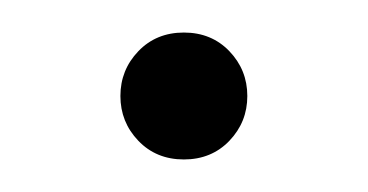

<svg xmlns="http://www.w3.org/2000/svg" viewBox="-20 -87 226 118"><path d="M132 -28Q132 -12 121 -0.5Q110 11 93 11Q76 11 65 -0.5Q54 -12 54 -28Q54 -44 65 -55.5Q76 -67 93 -67Q110 -67 121 -55.5Q132 -44 132 -28Z"/></svg>

Font: Fira Sans Condensed ExtraLight
Style: Regular
Weight: 275
Width: 3
Designer: Carrois Corporate & Edenspiekermann AG
Foundry: Carrois Corporate GbR & Edenspiekermann AG
Version: Version 4.203